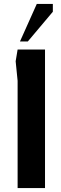

<svg xmlns="http://www.w3.org/2000/svg" viewBox="-20 -961 310 981"><path d="M70 0V-548L60 -648L70 -708H210V0ZM82 -749 168 -941H250V-901L122 -749Z"/></svg>

Font: Rowdies Light
Style: Regular
Weight: 300
Designer: Jaikishan Patel
Version: Version 1.000; ttfautohint (v1.8.3)